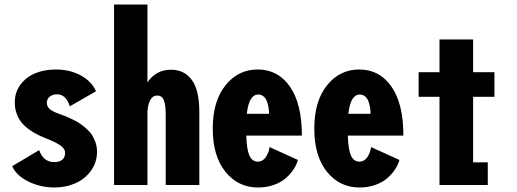

<svg xmlns="http://www.w3.org/2000/svg" viewBox="-20 -820 2290 851"><path d="M222 11Q158.5 11 105 -15.8Q51.5 -42.5 34 -83.5L153.5 -154.5Q172.5 -101.5 220.5 -101.5Q243 -101.5 255.8 -111.8Q268.5 -122 268.5 -142.5Q268.5 -161.5 247 -176Q225.5 -190.5 185.5 -206Q162 -215.5 144 -224.5Q126 -233.5 106.8 -247.8Q87.5 -262 74.8 -278Q62 -294 53.8 -316.5Q45.5 -339 45.5 -365.5Q45.5 -411.5 71.2 -445.5Q97 -479.5 137.5 -495.8Q178 -512 226.5 -512Q291 -512 339 -485.2Q387 -458.5 405.5 -415.5L289 -348.5Q282.5 -373 268 -387.5Q253.5 -402 232.5 -402Q213.5 -402 200.5 -391.8Q187.5 -381.5 187.5 -363.5Q187.5 -354 192.5 -345.8Q197.5 -337.5 207.2 -331.5Q217 -325.5 225 -322Q233 -318.5 244.5 -314.5Q260 -309 270 -305Q280 -301 299 -292Q318 -283 331 -274.5Q344 -266 360.2 -252.2Q376.5 -238.5 386.2 -224Q396 -209.5 403 -189.8Q410 -170 410 -148Q410 -98.5 381.8 -61.2Q353.5 -24 311.5 -6.5Q269.5 11 222 11Z M485.5 0V-800H633.5V-455Q671.5 -511 738 -511Q797 -511 830.2 -465.8Q863.5 -420.5 863.5 -323V0H714.5V-309.5Q714.5 -355 706.2 -375.8Q698 -396.5 677 -396.5Q656.5 -396.5 645.8 -376.2Q635 -356 633.5 -324.5V0Z M1300.5 -111Q1294.5 -89.5 1281 -69Q1267.5 -48.5 1246.2 -30Q1225 -11.5 1193 -0.2Q1161 11 1123.5 11Q1035.5 11 979.2 -58.5Q923 -128 923 -250Q923 -372 979.5 -442Q1036 -512 1122 -512Q1212.5 -512 1265.2 -436Q1318 -360 1318 -219H1071.5Q1073.5 -157.5 1085.5 -130.5Q1097.5 -103.5 1123.5 -103.5Q1143 -103.5 1156.8 -121.8Q1170.5 -140 1175 -168ZM1124.5 -401Q1083.5 -401 1074 -315.5H1172.5Q1172.5 -330 1170.2 -343.8Q1168 -357.5 1163 -371Q1158 -384.5 1148 -392.8Q1138 -401 1124.5 -401Z M1750.5 -111Q1744.5 -89.5 1731 -69Q1717.5 -48.5 1696.2 -30Q1675 -11.5 1643 -0.2Q1611 11 1573.5 11Q1485.5 11 1429.2 -58.5Q1373 -128 1373 -250Q1373 -372 1429.5 -442Q1486 -512 1572 -512Q1662.5 -512 1715.2 -436Q1768 -360 1768 -219H1521.5Q1523.5 -157.5 1535.5 -130.5Q1547.5 -103.5 1573.5 -103.5Q1593 -103.5 1606.8 -121.8Q1620.5 -140 1625 -168ZM1574.5 -401Q1533.5 -401 1524 -315.5H1622.5Q1622.5 -330 1620.2 -343.8Q1618 -357.5 1613 -371Q1608 -384.5 1598 -392.8Q1588 -401 1574.5 -401Z M2077 -100.5H2142V0H1928V-391H1835.5V-500H1928V-645H2077V-500H2171.5V-391H2077Z"/></svg>

Font: League Mono Condensed
Style: Bold
Weight: 700
Width: 1
Designer: Tyler Finck
Foundry: The League of Moveable Type / Tyler Finck
Version: Version 2.210